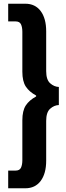

<svg xmlns="http://www.w3.org/2000/svg" viewBox="-20 -762 352 1031"><path d="M24 249V154H64Q85.5 154 92.8 138.2Q100 122.5 100 98V-116Q100 -167.5 118.5 -195.8Q137 -224 174 -244V-249Q137 -269 118.5 -297.2Q100 -325.5 100 -377V-591Q100 -615.5 92.8 -631.2Q85.5 -647 64 -647H24V-742H116Q169 -742 198.5 -702.5Q228 -663 228 -594V-380Q228 -334 249.2 -315Q270.5 -296 296 -295V-198Q270.5 -197 249.2 -178Q228 -159 228 -113V101Q228 170 198.5 209.5Q169 249 116 249Z"/></svg>

Font: HK Grotesk Black
Style: Regular
Weight: 900
Designer: Alfredo Marco Pradil
Foundry: Hanken Design Co.
Version: Version 3.001